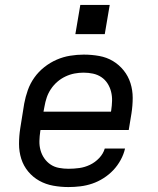

<svg xmlns="http://www.w3.org/2000/svg" viewBox="-20 -749 640 777"><path d="M257 8Q226 8 195.5 2.5Q165 -3 139 -17.5Q113 -32 94 -55Q75 -78 66 -106.5Q57 -135 57 -166.5Q57 -198 62 -230L78 -330Q83 -357 92.5 -384Q102 -411 119 -435Q136 -459 159.5 -477.5Q183 -496 209.5 -507.5Q236 -519 264 -523.5Q292 -528 319 -528Q351 -528 381.5 -522.5Q412 -517 437 -502Q462 -487 480.5 -464Q499 -441 508 -412.5Q517 -384 517 -353Q517 -322 512 -290L501 -223H144L143 -218Q140 -198 139.5 -178.5Q139 -159 144 -141Q149 -123 159.5 -108Q170 -93 185 -83Q200 -73 219 -69.5Q238 -66 257 -66Q279 -66 301 -69Q323 -72 344 -82Q365 -92 381.5 -109.5Q398 -127 404 -148H486Q481 -125 468.5 -102Q456 -79 438.5 -60.5Q421 -42 399 -28Q377 -14 353.5 -6Q330 2 305.5 5Q281 8 257 8ZM156 -297H429L430 -302Q433 -322 433.5 -341Q434 -360 429.5 -378Q425 -396 415 -411.5Q405 -427 390 -437Q375 -447 356.5 -451Q338 -455 318 -455Q300 -455 281.5 -451.5Q263 -448 245 -439.5Q227 -431 212 -418Q197 -405 186 -388.5Q175 -372 169 -354Q163 -336 160 -318ZM285 -611 305 -729H424L404 -611Z"/></svg>

Font: Iosevka SS04 Extended Oblique
Style: Regular
Weight: 400
Width: 7
Italic angle: -9°
Monospace: yes
Designer: Belleve Invis
Foundry: Belleve Invis
Version: Version 19.0.0; ttfautohint (v1.8.4)